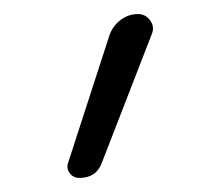

<svg xmlns="http://www.w3.org/2000/svg" viewBox="-20 -540 282 273"><path d="M93 -287Q84 -287 79 -294Q74 -301 77 -309L136 -491Q141 -504 152 -512Q163 -520 176 -520Q187 -520 193.5 -511Q200 -502 196 -492L125 -309Q117 -287 93 -287Z"/></svg>

Font: Rounded Mplus 1c Light
Style: Regular
Weight: 300
Version: Version 1.059.20150529